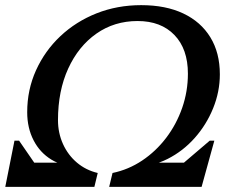

<svg xmlns="http://www.w3.org/2000/svg" viewBox="-30 -726 907 746"><path d="M-9.5 0 26.2 -179.4H44.2L103.1 -93.9H255.3L273.7 -78.5Q214.4 -78.5 169.7 -105.8Q125 -133.1 100.4 -181Q75.7 -229 75.7 -290.1Q75.7 -377.1 109.9 -452.8Q144.2 -528.5 204.5 -585.4Q264.9 -642.3 345.2 -674.2Q425.6 -706 518.6 -706Q614 -706 682.3 -673.6Q750.5 -641.3 787.3 -581.1Q824.2 -520.9 824.2 -437.2Q824.2 -369.7 798.1 -305.4Q772 -241.1 726.4 -189.8Q680.7 -138.5 621.2 -108.5Q561.6 -78.5 495.5 -78.5L520.6 -93.9H684.6L784.8 -179.4H802.8L753.3 0H394.2L407.2 -53.9Q469.1 -66.7 522.4 -102.3Q575.7 -137.9 615.7 -190.5Q655.6 -243 677.9 -307Q700.1 -371 700.1 -439.7Q700.1 -535.6 647.8 -589.9Q595.5 -644.3 504.5 -644.3Q414.2 -644.3 344.5 -595.3Q274.7 -546.3 235 -459.6Q195.3 -372.9 195.3 -259.4Q195.3 -209.3 214.8 -166.3Q234.3 -123.4 269 -94.1Q303.8 -64.7 349.7 -53.9L336.7 0Z"/></svg>

Font: Platypi Light
Style: Italic
Weight: 300
Italic angle: -13°
Designer: David Sargent
Foundry: Bolt Cutter Type
Version: Version 1.200